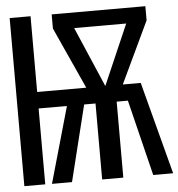

<svg xmlns="http://www.w3.org/2000/svg" viewBox="-51 -754 746 803"><g transform="rotate(-5 322.0 -353.0)"><path d="M466.2 -388.2H541.5L643.6 0H560L481.5 -319H434.4V0H345.6V-319H297.9L219 0H134.9L225.6 -319H106.7V-0.5H19V-706.2H106.7V-388.2H312.8L195.4 -646.7V-706.2H588.7V-646.7ZM392.8 -388.2 502.6 -641H284.1Z"/></g></svg>

Font: Fira Code Fixed
Style: Regular
Weight: 400
Monospace: yes
Designer: Carrois Corporate, Edenspiekermann AG, Nikita Prokopov
Foundry: Carrois Corporate, Edenspiekermann AG, Nikita Prokopov
Version: Version 5.002